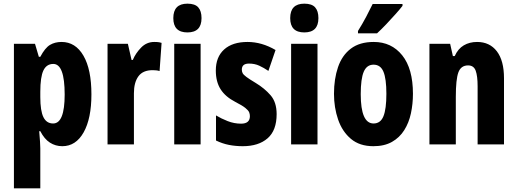

<svg xmlns="http://www.w3.org/2000/svg" viewBox="-20 -788 2826 1048"><path d="M316 -559Q392 -559 435.5 -484Q479 -409 479 -273Q479 -141 436.5 -65.5Q394 10 320 10Q283 10 252.5 -9.5Q222 -29 200 -72H194Q197 -37 198.5 -14Q200 9 200 22V240H56V-549H171L192 -478H200Q226 -527 253 -543Q280 -559 316 -559ZM271 -439Q234 -439 217 -403.5Q200 -368 200 -287V-258Q200 -183 217 -148.5Q234 -114 270 -114Q333 -114 333 -272Q333 -439 271 -439Z M822 -559Q830 -559 839 -558.5Q848 -558 862 -554L851 -400Q843 -403 832.5 -404Q822 -405 813 -405Q760 -405 735.5 -371.5Q711 -338 711 -279V0H567V-549H678L698 -461H705Q720 -497 750 -528Q780 -559 822 -559Z M1003 -768Q1044 -768 1062 -748Q1080 -728 1080 -689Q1080 -611 1003 -611Q926 -611 926 -689Q926 -768 1003 -768ZM1075 -549V0H931V-549Z M1490 -165Q1490 -76 1440.5 -33Q1391 10 1305 10Q1266 10 1230 3Q1194 -4 1159 -21V-158Q1187 -141 1222.5 -127Q1258 -113 1296 -113Q1344 -113 1344 -154Q1344 -165 1340 -175Q1336 -185 1319.5 -198.5Q1303 -212 1264 -232Q1210 -260 1184 -301Q1158 -342 1158 -403Q1158 -477 1203.5 -518Q1249 -559 1331 -559Q1409 -559 1484 -515L1445 -401Q1420 -418 1395 -429.5Q1370 -441 1339 -441Q1300 -441 1300 -408Q1300 -397 1304.5 -388.5Q1309 -380 1325 -368Q1341 -356 1376 -335Q1424 -306 1457 -268Q1490 -230 1490 -165Z M1641 -768Q1682 -768 1700 -748Q1718 -728 1718 -689Q1718 -611 1641 -611Q1564 -611 1564 -689Q1564 -768 1641 -768ZM1713 -549V0H1569V-549Z M2234 -276Q2234 -221 2223 -169.5Q2212 -118 2186.5 -77.5Q2161 -37 2119.5 -13.5Q2078 10 2018 10Q1943 10 1895.5 -30Q1848 -70 1825.5 -135.5Q1803 -201 1803 -276Q1803 -357 1825 -421.5Q1847 -486 1895 -522.5Q1943 -559 2020 -559Q2117 -559 2175.5 -486Q2234 -413 2234 -276ZM1949 -274Q1949 -114 2019 -114Q2057 -114 2073 -153.5Q2089 -193 2089 -276Q2089 -358 2073 -396.5Q2057 -435 2019 -435Q1982 -435 1965.5 -396.5Q1949 -358 1949 -274ZM2177 -756Q2164 -739 2140 -712Q2116 -685 2089 -656.5Q2062 -628 2038 -606H1934V-619Q1959 -659 1978.5 -696Q1998 -733 2014 -766H2177Z M2584 -559Q2653 -559 2692 -508Q2731 -457 2731 -361V0H2587V-317Q2587 -373 2576.5 -402Q2566 -431 2535 -431Q2496 -431 2482 -393Q2468 -355 2468 -259V0H2324V-549H2437L2452 -482H2462Q2480 -522 2511.5 -540.5Q2543 -559 2584 -559Z"/></svg>

Font: Noto Sans Gurmukhi ExtraCondensed ExtraBold
Style: Regular
Weight: 800
Width: 2
Designer: Jelle Bosma - Monotype Design Team
Foundry: Monotype Imaging Inc.
Version: Version 2.004; ttfautohint (v1.8.4.7-5d5b)